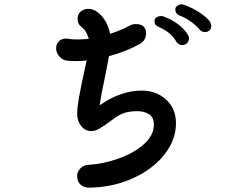

<svg xmlns="http://www.w3.org/2000/svg" viewBox="-20 -835 1040 886"><path d="M901 -699Q884 -719 859 -736.5Q834 -754 812 -762Q789 -770 789 -792Q789 -801 797 -807.5Q805 -814 816 -815Q822 -815 825 -814Q859 -803 892 -783Q925 -763 947 -738Q953 -730 955 -717Q955 -702 946.5 -694.5Q938 -687 926 -687Q910 -687 901 -699ZM792 -645Q771 -684 716 -709Q704 -714 698.5 -720Q693 -726 693 -739Q693 -749 702.5 -755Q712 -761 723 -761Q731 -761 737 -758Q771 -746 800 -724.5Q829 -703 847 -675Q852 -667 852 -658Q852 -645 843 -636Q834 -627 820 -627Q812 -627 804 -632Q796 -637 792 -645ZM792 -266Q792 -189 738 -121Q684 -53 591.5 -11.5Q499 30 389 31Q369 31 352.5 17.5Q336 4 336 -23Q336 -43 351 -58Q366 -73 384 -74Q456 -78 527.5 -103.5Q599 -129 644.5 -170Q690 -211 690 -259Q690 -295 667 -308.5Q644 -322 614 -322Q578 -322 552.5 -313.5Q527 -305 494 -279Q459 -253 438.5 -241.5Q418 -230 402 -230Q373 -230 354.5 -253.5Q336 -277 336 -310Q336 -337 344.5 -385.5Q353 -434 373 -524L380 -556Q353 -553 329 -553Q314 -553 290 -555Q269 -557 254 -574.5Q239 -592 239 -612Q239 -632 251.5 -644.5Q264 -657 285 -657Q294 -657 302 -655Q313 -653 339 -653Q363 -653 390 -656Q385 -673 376.5 -687.5Q368 -702 358 -709Q338 -723 338 -749Q338 -769 352 -781.5Q366 -794 387 -794Q411 -794 430 -779Q452 -763 467 -736.5Q482 -710 488 -679Q541 -696 579 -717Q592 -724 606 -724Q654 -724 654 -681Q654 -649 625 -632Q560 -596 483 -576Q480 -558 470 -508Q444 -383 440 -349Q486 -382 535.5 -399.5Q585 -417 633 -417Q701 -417 746.5 -375.5Q792 -334 792 -266Z"/></svg>

Font: Tsukimi Rounded SemiBold
Style: Regular
Weight: 600
Designer: Takashi Funayama
Foundry: Takashi Funayama
Version: Version 1.032; ttfautohint (v1.8.3)